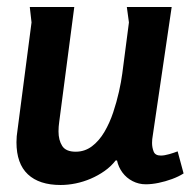

<svg xmlns="http://www.w3.org/2000/svg" viewBox="-20 -517 544 548"><path d="M192 -497 149 -169Q148 -162 147.5 -155.5Q147 -149 147 -142Q147 -117 157.5 -100.5Q168 -84 196 -84Q222 -84 242.5 -99.5Q263 -115 278 -140.5Q293 -166 303 -196Q313 -226 319.5 -255Q326 -284 329 -307L348 -453L342 -497H470L416 -130Q415 -125 414.5 -119.5Q414 -114 414 -109Q414 -96 418.5 -84.5Q423 -73 439 -73Q449 -73 463 -77Q477 -81 487 -85L504 -22Q490 -13 471 -6Q452 1 432.5 5Q413 9 396 9Q376 9 358.5 0Q341 -9 329.5 -24.5Q318 -40 314 -59H310Q297 -42 278.5 -29Q260 -16 239 -7Q218 2 196 6.5Q174 11 153 11Q92 11 59.5 -19.5Q27 -50 27 -111Q27 -128 30 -146L70 -453L65 -497Z"/></svg>

Font: Rosario
Style: Italic
Weight: 400
Italic angle: -8.05°
Designer: Hector Gatti
Foundry: Omnibus Type
Version: Version 1.201